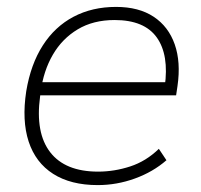

<svg xmlns="http://www.w3.org/2000/svg" viewBox="-20 -528 581 556"><path d="M263 8Q185 8 134 -24.5Q83 -57 63 -118Q43 -179 56 -264Q69 -342 104 -396.5Q139 -451 193 -479.5Q247 -508 316 -508Q382 -508 425 -479.5Q468 -451 486 -399.5Q504 -348 494 -279L490 -252H81L87 -290H474L457 -277Q470 -369 434 -419.5Q398 -470 312 -470Q250 -470 205 -443Q160 -416 133 -369.5Q106 -323 98 -263L96 -248Q82 -143 125.5 -87Q169 -31 264 -31Q311 -31 357 -46Q403 -61 440 -97L462 -64Q423 -30 370.5 -11Q318 8 263 8Z"/></svg>

Font: Mulish ExtraLight
Style: Italic
Weight: 200
Italic angle: -9°
Designer: Vernon Adams
Foundry: Vernon Adams
Version: Version 3.603